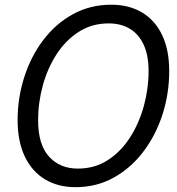

<svg xmlns="http://www.w3.org/2000/svg" viewBox="-20 -766 733 796"><path d="M293 10Q220.5 10 166.5 -22.5Q112.5 -55 82.8 -117.2Q53 -179.5 53 -268Q53 -361 80.8 -447Q108.5 -533 159.8 -600.5Q211 -668 282.5 -707.2Q354 -746.5 441.5 -746.5Q514.5 -746.5 568.5 -714.5Q622.5 -682.5 652 -621Q681.5 -559.5 681.5 -471Q681.5 -378 653.8 -291.8Q626 -205.5 574.5 -137.5Q523 -69.5 451.8 -29.8Q380.5 10 293 10ZM302.5 -67Q372.5 -67 427 -102.2Q481.5 -137.5 519 -196Q556.5 -254.5 576.2 -326.2Q596 -398 596 -470.5Q596 -537.5 575.2 -581.5Q554.5 -625.5 517.5 -647.2Q480.5 -669 430.5 -669Q361 -669 306.5 -634Q252 -599 214.5 -541Q177 -483 157.5 -411.8Q138 -340.5 138 -267.5Q138 -166.5 183.2 -116.8Q228.5 -67 302.5 -67Z"/></svg>

Font: Epilogue
Style: Italic
Weight: 400
Italic angle: -12°
Designer: Tyler Finck
Foundry: Etcetera Type Co
Version: Version 2.112